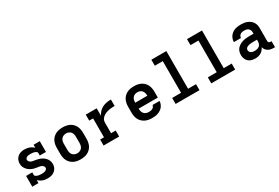

<svg xmlns="http://www.w3.org/2000/svg" viewBox="68 -1763 4063 2798"><g transform="rotate(-30 2100.0 -363.5)"><path d="M346 8Q324 8 303 5Q282 2 262 -5.5Q242 -13 224 -24.5Q206 -36 191 -51V0H87V-181H191V-136Q191 -128 197 -122Q203 -116 209.5 -112Q216 -108 223.5 -105Q231 -102 238.5 -100Q246 -98 254 -96.5Q262 -95 270 -94.5Q278 -94 286 -93.5Q294 -93 302 -93Q316 -93 330.5 -94.5Q345 -96 358.5 -101Q372 -106 383 -117Q394 -128 394 -142Q394 -157 384.5 -169.5Q375 -182 361.5 -189.5Q348 -197 333.5 -200Q319 -203 304 -205Q289 -207 274 -209.5Q259 -212 244.5 -215.5Q230 -219 216 -224.5Q202 -230 188.5 -237Q175 -244 163 -253Q151 -262 140.5 -273Q130 -284 121.5 -296.5Q113 -309 107 -322.5Q101 -336 98 -351Q95 -366 95 -381Q95 -412 107 -441Q119 -470 142 -490.5Q165 -511 195 -519.5Q225 -528 255 -528Q277 -528 298 -524.5Q319 -521 338.5 -514Q358 -507 376 -495.5Q394 -484 409 -469V-520H513V-339H409V-384Q409 -392 403 -398Q397 -404 390.5 -408Q384 -412 376.5 -415Q369 -418 361.5 -420Q354 -422 346.5 -423.5Q339 -425 331 -425.5Q323 -426 315 -426.5Q307 -427 299 -427Q286 -427 272 -425.5Q258 -424 245.5 -419Q233 -414 223.5 -403Q214 -392 214 -379Q214 -364 223.5 -351Q233 -338 246 -331Q259 -324 274 -321Q289 -318 304 -315.5Q319 -313 333.5 -310.5Q348 -308 362.5 -304Q377 -300 391.5 -295Q406 -290 419 -283Q432 -276 444.5 -267Q457 -258 467.5 -247.5Q478 -237 486.5 -224.5Q495 -212 501 -198Q507 -184 510 -169Q513 -154 513 -139Q513 -118 507.5 -97.5Q502 -77 490.5 -59.5Q479 -42 462.5 -28.5Q446 -15 427 -7Q408 1 387 4.5Q366 8 346 8Z M900 8Q871 8 841.5 3Q812 -2 785.5 -15Q759 -28 737.5 -49Q716 -70 703 -96Q690 -122 684.5 -151.5Q679 -181 679 -210V-310Q679 -339 684.5 -368.5Q690 -398 703 -424Q716 -450 737.5 -471Q759 -492 785.5 -505Q812 -518 841.5 -523Q871 -528 900 -528Q929 -528 958.5 -523Q988 -518 1014.5 -505Q1041 -492 1062.5 -471Q1084 -450 1097 -424Q1110 -398 1115.5 -368.5Q1121 -339 1121 -310V-210Q1121 -181 1115.5 -151.5Q1110 -122 1097 -96Q1084 -70 1062.5 -49Q1041 -28 1014.5 -15Q988 -2 958.5 3Q929 8 900 8ZM900 -93Q922 -93 943 -101.5Q964 -110 978 -127Q992 -144 997 -166Q1002 -188 1002 -210V-310Q1002 -332 997 -354Q992 -376 978 -393Q964 -410 943 -418.5Q922 -427 900 -427Q878 -427 857 -418.5Q836 -410 822 -393Q808 -376 803 -354Q798 -332 798 -310V-210Q798 -188 803 -166Q808 -144 822 -127Q836 -110 857 -101.5Q878 -93 900 -93Z M1287 0V-101H1352V-419H1287V-520H1471V-394Q1486 -428 1512 -455Q1538 -482 1571 -498.5Q1604 -515 1640.5 -521.5Q1677 -528 1714 -528L1715 -419Q1699 -419 1683 -418.5Q1667 -418 1651.5 -416.5Q1636 -415 1620 -412Q1604 -409 1589 -404.5Q1574 -400 1559.5 -394Q1545 -388 1531.5 -379.5Q1518 -371 1506.5 -360Q1495 -349 1486.5 -336Q1478 -323 1474.5 -307Q1471 -291 1471 -276V-101H1549V0Z M2103 8Q2073 8 2043.5 3Q2014 -2 1987.5 -15Q1961 -28 1939 -48.5Q1917 -69 1903.5 -95.5Q1890 -122 1884.5 -151Q1879 -180 1879 -210V-310Q1879 -339 1884.5 -368.5Q1890 -398 1903 -424Q1916 -450 1937.5 -471Q1959 -492 1985.5 -505Q2012 -518 2041.5 -523Q2071 -528 2100 -528Q2129 -528 2158.5 -523Q2188 -518 2214.5 -505Q2241 -492 2262.5 -471Q2284 -450 2297 -424Q2310 -398 2315.5 -368.5Q2321 -339 2321 -310V-210H1998Q1998 -187 2003.5 -165Q2009 -143 2023.5 -126Q2038 -109 2059.5 -101Q2081 -93 2103 -93Q2119 -93 2135 -95.5Q2151 -98 2165 -105.5Q2179 -113 2189 -126Q2199 -139 2200 -155H2319Q2317 -130 2308 -106Q2299 -82 2283.5 -62.5Q2268 -43 2246.5 -29Q2225 -15 2201.5 -6.5Q2178 2 2153 5Q2128 8 2103 8ZM2202 -310Q2202 -332 2197 -354Q2192 -376 2178 -393.5Q2164 -411 2143 -419Q2122 -427 2100 -427Q2078 -427 2057 -419Q2036 -411 2022 -393.5Q2008 -376 2003 -354Q1998 -332 1998 -310Z M2499 0V-101H2649V-634H2515V-735H2767V-101H2901V0Z M3099 0V-101H3249V-634H3115V-735H3367V-101H3501V0Z M3838 8Q3807 8 3776 -0.5Q3745 -9 3722.5 -30Q3700 -51 3689.5 -81Q3679 -111 3679 -142Q3679 -171 3687.5 -198.5Q3696 -226 3714.5 -247Q3733 -268 3758 -282.5Q3783 -297 3810 -305Q3837 -313 3865 -316Q3893 -319 3921 -319H3994V-344Q3994 -362 3987 -379Q3980 -396 3966 -407.5Q3952 -419 3934 -423Q3916 -427 3898 -427Q3882 -427 3865.5 -424Q3849 -421 3835 -412Q3821 -403 3812.5 -388Q3804 -373 3804 -356H3685Q3685 -382 3693 -407Q3701 -432 3716 -452.5Q3731 -473 3752 -488.5Q3773 -504 3797 -512.5Q3821 -521 3847 -524.5Q3873 -528 3898 -528Q3925 -528 3951.5 -524.5Q3978 -521 4003 -511Q4028 -501 4050 -484.5Q4072 -468 4086.5 -445.5Q4101 -423 4107 -397Q4113 -371 4113 -344V-128Q4113 -121 4115 -114Q4117 -107 4122 -102Q4127 -97 4134 -95Q4141 -93 4148 -93H4167V8H4148Q4124 8 4100 3.5Q4076 -1 4055 -13Q4034 -25 4019 -45Q4004 -65 3998 -89Q3988 -66 3971.5 -47Q3955 -28 3933.5 -15.5Q3912 -3 3887.5 2.5Q3863 8 3838 8ZM3885 -93Q3906 -93 3926.5 -98Q3947 -103 3963 -116Q3979 -129 3986.5 -148.5Q3994 -168 3994 -189V-218H3921Q3908 -218 3895.5 -217Q3883 -216 3870.5 -214Q3858 -212 3845.5 -208Q3833 -204 3822 -197Q3811 -190 3804.5 -179Q3798 -168 3798 -155Q3798 -140 3806 -126.5Q3814 -113 3827 -105.5Q3840 -98 3855 -95.5Q3870 -93 3885 -93Z"/></g></svg>

Font: Iosevka Plex Etoile
Style: Bold
Weight: 700
Designer: Belleve Invis
Foundry: Belleve Invis
Version: Version 25.1.1; ttfautohint (v1.8.4)